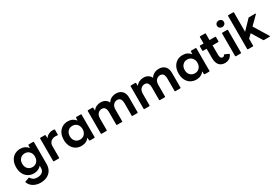

<svg xmlns="http://www.w3.org/2000/svg" viewBox="96 -2091 5310 3656"><g transform="rotate(-30 2750.5 -263.0)"><path d="M299 228Q216 228 149 190.5Q82 153 52 79Q46 68 59 63L143 32Q153 28 160 39Q179 71 211 90.5Q243 110 295 110Q335 110 368.5 97.5Q402 85 422.5 57.5Q443 30 443 -16V-63Q415 -29 373 -9.5Q331 10 280 10Q206 10 151.5 -24Q97 -58 67.5 -119Q38 -180 38 -259Q38 -339 67.5 -399.5Q97 -460 151.5 -494Q206 -528 280 -528Q334 -528 377.5 -506.5Q421 -485 449 -447L452 -505Q452 -518 466 -518H560Q573 -518 573 -505V-29Q573 53 538.5 110.5Q504 168 442.5 198Q381 228 299 228ZM312 -108Q374 -108 413 -150Q452 -192 452 -259Q452 -326 413 -368Q374 -410 312 -410Q250 -410 211 -368Q172 -326 172 -259Q172 -192 211 -150Q250 -108 312 -108Z M722 0Q709 0 709 -13V-505Q709 -518 722 -518H816Q830 -518 830 -505L833 -440Q859 -482 902 -503.5Q945 -525 991 -525Q1011 -525 1026 -522Q1037 -519 1037 -508V-405Q1037 -392 1023 -394Q1013 -395 1001.5 -396.5Q990 -398 975 -398Q940 -398 909 -382.5Q878 -367 858.5 -338Q839 -309 839 -268V-13Q839 0 826 0Z M1327 10Q1253 10 1198.5 -24Q1144 -58 1114.5 -119Q1085 -180 1085 -259Q1085 -339 1114.5 -399.5Q1144 -460 1198.5 -494Q1253 -528 1327 -528Q1381 -528 1424.5 -506.5Q1468 -485 1496 -447L1499 -505Q1499 -518 1513 -518H1607Q1620 -518 1620 -505V-13Q1620 0 1607 0H1513Q1499 0 1499 -13L1496 -71Q1468 -33 1424.5 -11.5Q1381 10 1327 10ZM1359 -108Q1421 -108 1460 -150Q1499 -192 1499 -259Q1499 -326 1460 -368Q1421 -410 1359 -410Q1297 -410 1258 -368Q1219 -326 1219 -259Q1219 -192 1258 -150Q1297 -108 1359 -108Z M1769 0Q1756 0 1756 -13V-505Q1756 -518 1769 -518H1863Q1877 -518 1877 -505L1880 -443Q1907 -485 1951.5 -506.5Q1996 -528 2044 -528Q2103 -528 2144.5 -503.5Q2186 -479 2207 -433Q2235 -480 2283 -504Q2331 -528 2384 -528Q2469 -528 2517.5 -477Q2566 -426 2566 -337V-13Q2566 0 2553 0H2449Q2436 0 2436 -13V-284Q2436 -410 2344 -410Q2298 -410 2262 -374Q2226 -338 2226 -264V-13Q2226 0 2213 0H2109Q2096 0 2096 -13V-284Q2096 -410 2004 -410Q1958 -410 1922 -374Q1886 -338 1886 -264V-13Q1886 0 1873 0Z M2711 0Q2698 0 2698 -13V-505Q2698 -518 2711 -518H2805Q2819 -518 2819 -505L2822 -443Q2849 -485 2893.5 -506.5Q2938 -528 2986 -528Q3045 -528 3086.5 -503.5Q3128 -479 3149 -433Q3177 -480 3225 -504Q3273 -528 3326 -528Q3411 -528 3459.5 -477Q3508 -426 3508 -337V-13Q3508 0 3495 0H3391Q3378 0 3378 -13V-284Q3378 -410 3286 -410Q3240 -410 3204 -374Q3168 -338 3168 -264V-13Q3168 0 3155 0H3051Q3038 0 3038 -13V-284Q3038 -410 2946 -410Q2900 -410 2864 -374Q2828 -338 2828 -264V-13Q2828 0 2815 0Z M3852 10Q3778 10 3723.5 -24Q3669 -58 3639.5 -119Q3610 -180 3610 -259Q3610 -339 3639.5 -399.5Q3669 -460 3723.5 -494Q3778 -528 3852 -528Q3906 -528 3949.5 -506.5Q3993 -485 4021 -447L4024 -505Q4024 -518 4038 -518H4132Q4145 -518 4145 -505V-13Q4145 0 4132 0H4038Q4024 0 4024 -13L4021 -71Q3993 -33 3949.5 -11.5Q3906 10 3852 10ZM3884 -108Q3946 -108 3985 -150Q4024 -192 4024 -259Q4024 -326 3985 -368Q3946 -410 3884 -410Q3822 -410 3783 -368Q3744 -326 3744 -259Q3744 -192 3783 -150Q3822 -108 3884 -108Z M4483 10Q4399 10 4354 -42.5Q4309 -95 4309 -200V-402H4233Q4220 -402 4220 -415V-505Q4220 -518 4233 -518H4309V-657Q4309 -670 4322 -670H4426Q4439 -670 4439 -657V-518H4562Q4575 -518 4575 -505V-415Q4575 -402 4562 -402H4439V-192Q4439 -108 4497 -108Q4522 -108 4536 -133Q4543 -145 4554 -139L4632 -104Q4645 -98 4636 -83Q4608 -32 4567.5 -11Q4527 10 4483 10Z M4774 -610Q4742 -610 4720 -630Q4698 -650 4698 -682Q4698 -714 4720 -734Q4742 -754 4774 -754Q4806 -754 4828 -734Q4850 -714 4850 -682Q4850 -650 4828 -630Q4806 -610 4774 -610ZM4722 0Q4709 0 4709 -13V-505Q4709 -518 4722 -518H4826Q4839 -518 4839 -505V-13Q4839 0 4826 0Z M4988 0Q4975 0 4975 -13V-737Q4975 -750 4988 -750H5092Q5105 -750 5105 -737V-316L5293 -511Q5300 -518 5309 -518H5443Q5451 -518 5453.5 -513Q5456 -508 5450 -502L5277 -332L5470 -16Q5474 -9 5472 -4.5Q5470 0 5462 0H5338Q5328 0 5323 -9L5183 -239L5105 -163V-13Q5105 0 5092 0Z"/></g></svg>

Font: LINE Seed Sans App
Style: Bold
Weight: 700
Designer: LINE VX Design & Dalton Maag Ltd & Sandoll Inc
Foundry: Dalton Maag Ltd
Version: Version 1.003